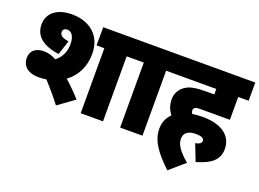

<svg xmlns="http://www.w3.org/2000/svg" viewBox="-115 -906 1822 1349"><g transform="rotate(20 796.5 -231.5)"><path d="M147 -136C167 -136 187 -138 206 -141C246 -98 289 -48 332 8L454 -80C420 -118 379 -159 339 -195C407 -244 448 -322 448 -419C448 -558 350 -632 222 -632C105 -632 42 -575 42 -493C42 -408 102 -355 226 -338L261 -445C214 -452 193 -465 193 -492C193 -510 208 -520 225 -520C258 -520 281 -489 281 -430C281 -371 256 -324 216 -295C185 -313 152 -321 124 -321C62 -321 25 -289 25 -236C25 -168 80 -136 147 -136ZM681 -486H759V-622H456V-486H514V0H681Z M976 -486H1054V-622H745V-486H809V0H976Z M1342 -77 1390 46C1494 16 1552 -25 1552 -110C1552 -194 1489 -269 1330 -269C1303 -269 1277 -267 1252 -263C1247 -271 1244 -279 1244 -287C1244 -296 1247 -302 1252 -306C1259 -313 1270 -315 1292 -315H1515V-486H1593V-622H1040V-486H1351V-445H1296C1195 -445 1158 -433 1124 -405C1100 -384 1081 -353 1081 -311C1081 -265 1098 -231 1118 -203C1088 -174 1070 -136 1070 -88C1070 6 1131 81 1223 169L1335 72C1263 10 1237 -30 1237 -73C1237 -116 1268 -140 1324 -140C1370 -140 1387 -129 1387 -110C1387 -94 1374 -84 1342 -77Z"/></g></svg>

Font: Noto Sans SemiCondensed Black
Style: Italic
Weight: 900
Width: 4
Italic angle: -12°
Designer: Monotype Design Team
Foundry: Monotype Imaging Inc.
Version: Version 2.013